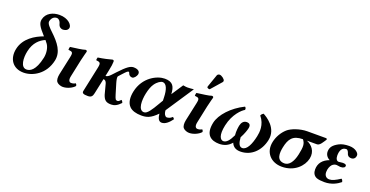

<svg xmlns="http://www.w3.org/2000/svg" viewBox="-30 -1364 3931 2041"><g transform="rotate(20 1935.5 -343.5)"><path d="M311 -427C221 -394 105 -328 78 -200C53 -83 115 10 237 10C341 10 474 -62 509 -226C531 -330 466 -413 376 -498C341 -531 302 -569 308 -597C317 -637 342 -658 375 -658C389 -658 412 -645 421 -608C430 -571 459 -563 473 -563C494 -563 528 -571 535 -603C542 -637 490 -698 390 -698C319 -698 243 -666 226 -587C216 -540 243 -503 301 -438ZM354 -377C391 -338 399 -267 388 -214C354 -56 294 -32 256 -32C187 -32 182 -139 199 -217C221 -321 280 -370 339 -396Z M725 -127 766 -321C777 -371 793 -427 793 -427C795 -438 788 -444 775 -444C747 -433 673 -425 609 -416C606 -410 603 -388 604 -382C652 -377 660 -371 648 -314L603 -105C596 -70 597 -36 612 -18C628 1 660 10 681 10C731 10 787 -18 811 -46C814 -58 809 -64 800 -74C786 -64 768 -60 751 -60C731 -60 714 -77 725 -127Z M1024 -43C1024 -43 1043 -131 1061 -216C1081 -216 1093 -201 1099 -180L1130 -63C1149 -7 1173 10 1229 10C1263 10 1296 -4 1335 -46C1334 -54 1325 -71 1316 -74C1299 -56 1291 -49 1278 -49C1258 -49 1253 -59 1238 -107L1203 -223C1195 -251 1186 -288 1196 -298L1224 -329C1268 -377 1274 -382 1288 -382C1293 -382 1297 -364 1303 -355C1311 -345 1322 -336 1341 -336C1362 -336 1385 -368 1390 -389C1399 -433 1350 -444 1322 -444C1282 -444 1246 -417 1166 -332L1122 -285C1100 -262 1082 -255 1069 -255L1068 -249C1073 -275 1079 -301 1083 -321C1094 -371 1098 -405 1098 -427C1098 -438 1094 -444 1081 -444C1046 -434 988 -420 924 -411C920 -403 919 -384 919 -379C967 -374 975 -366 963 -309C943 -215 903 -26 903 -26C897 1 914 10 965 10C1005 10 1017 -9 1024 -43Z M1673 -444C1588 -444 1442 -374 1405 -202C1390 -131 1397 -70 1435 -32C1463 -4 1511 10 1569 10C1627 10 1673 0 1745 -75C1750 -28 1763 8 1800 8C1841 8 1879 -28 1910 -70C1906 -82 1899 -88 1891 -90C1870 -68 1845 -64 1829 -64C1819 -64 1795 -84 1794 -131L2001 -443C1974 -440 1943 -438 1930 -438C1919 -438 1908 -439 1880 -444L1793 -312C1789 -395 1767 -444 1673 -444ZM1733 -217 1704 -168C1658 -89 1622 -32 1585 -32C1517 -32 1519 -146 1536 -226C1546 -272 1559 -311 1579 -340C1607 -381 1643 -402 1664 -402C1706 -402 1730 -344 1732 -251Z M2155 -127 2196 -321C2207 -371 2223 -427 2223 -427C2225 -438 2218 -444 2205 -444C2177 -433 2103 -425 2039 -416C2036 -410 2033 -388 2034 -382C2082 -377 2090 -371 2078 -314L2033 -105C2026 -70 2027 -36 2042 -18C2058 1 2090 10 2111 10C2161 10 2217 -18 2241 -46C2244 -58 2239 -64 2230 -74C2216 -64 2198 -60 2181 -60C2161 -60 2144 -77 2155 -127ZM2207 -683C2196 -683 2183 -677 2179 -666L2129 -523C2128 -520 2128 -515 2128 -514C2128 -507 2146 -500 2154 -500C2158 -500 2162 -504 2165 -508L2263 -620C2267 -625 2268 -630 2268 -635C2268 -655 2227 -683 2207 -683Z M2931 -207C2962 -351 2824 -434 2786 -453C2775 -446 2765 -438 2759 -423C2827 -341 2814 -251 2804 -204C2784 -110 2749 -32 2696 -32C2661 -32 2646 -73 2642 -134C2671 -188 2684 -230 2689 -253C2696 -286 2686 -308 2649 -308C2613 -308 2593 -279 2586 -247C2582 -229 2574 -181 2579 -133C2547 -65 2517 -32 2483 -32C2449 -32 2418 -75 2444 -196C2473 -332 2556 -407 2587 -423C2590 -440 2585 -449 2575 -456C2440 -390 2336 -277 2315 -179C2284 -33 2360 10 2450 10C2506 10 2552 -10 2588 -53C2607 -5 2646 10 2690 10C2812 10 2904 -79 2931 -207Z M3430 -341C3463 -341 3488 -390 3511 -424L3504 -436H3287C3205 -436 3111 -401 3072 -366C3025 -324 2992 -265 2979 -204C2952 -78 3036 11 3159 11C3302 11 3391 -84 3410 -172C3429 -261 3375 -317 3317 -341ZM3174 -32C3081 -32 3087 -120 3101 -188C3121 -283 3156 -341 3272 -341C3304 -301 3304 -266 3285 -175C3265 -81 3224 -32 3174 -32Z M3623 -98C3623 -134 3636 -166 3652 -184C3666 -198 3682 -206 3701 -206C3715 -206 3737 -200 3745 -200C3780 -200 3797 -212 3797 -231C3797 -243 3783 -250 3757 -250C3740 -250 3724 -245 3710 -245C3689 -245 3674 -267 3674 -303C3674 -356 3691 -400 3741 -400C3757 -400 3767 -381 3773 -361C3778 -343 3791 -326 3825 -326C3844 -326 3871 -340 3871 -378C3871 -401 3833 -442 3761 -442C3712 -442 3675 -434 3645 -418C3589 -388 3563 -357 3563 -308C3563 -275 3581 -246 3615 -229C3544 -203 3503 -155 3503 -84C3503 -47 3517 -17 3551 -2C3573 7 3610 10 3642 10C3721 10 3781 -24 3819 -55C3817 -69 3811 -81 3801 -87C3749 -53 3712 -35 3680 -35C3645 -35 3623 -59 3623 -98Z"/></g></svg>

Font: Libertinus Serif
Style: Bold Italic
Weight: 700
Italic angle: -12°
Designer: Philipp H. Poll, Khaled Hosny
Foundry: Caleb Maclennan
Version: Version 7.050;RELEASE